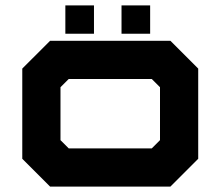

<svg xmlns="http://www.w3.org/2000/svg" viewBox="-20 -691 816 711"><path d="M165.5 0 62.5 -103V-437L165.5 -540H611L714 -437V-103L611 0ZM234.5 -141.5H542L572.5 -172V-368L542 -398.5H234.5L204 -368V-172ZM430 -566V-671H536V-566ZM222 -566V-671H328V-566Z"/></svg>

Font: Tourney Expanded Black
Style: Regular
Weight: 900
Width: 7
Designer: Tyler Finck
Foundry: Etcetera Type Co
Version: Version 1.010; ttfautohint (v1.8.3)